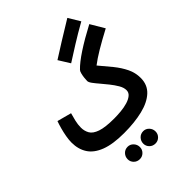

<svg xmlns="http://www.w3.org/2000/svg" viewBox="-305 -1028 1417 1417"><g transform="rotate(-45 404.0 -319.0)"><path d="M357 21Q241 21 169.5 -6.5Q98 -34 65.5 -84.5Q33 -135 33 -204Q33 -232 39 -266Q45 -300 54 -332.5Q63 -365 72 -390L184 -360Q176 -332 168 -299Q160 -266 160 -233Q160 -198 176.5 -169Q193 -140 241 -123.5Q289 -107 382 -107Q416 -107 453 -110.5Q490 -114 522 -123.5Q554 -133 574 -149.5Q594 -166 594 -191Q594 -218 576 -248.5Q558 -279 534 -309Q512 -337 489.5 -363Q467 -389 451.5 -410Q436 -431 436 -444Q436 -459 438.5 -479Q441 -499 445.5 -516Q450 -533 457 -540Q494 -579 568 -627.5Q642 -676 744 -730L808 -622Q725 -578 665.5 -542.5Q606 -507 566 -476Q609 -426 647 -379Q685 -332 708.5 -283.5Q732 -235 732 -181Q732 -109 684 -64.5Q636 -20 551.5 0.5Q467 21 357 21ZM445 -620 390 -708Q445 -743 512 -785Q579 -827 662 -877L717 -786Q635 -740 566.5 -697Q498 -654 445 -620ZM467 239Q439 239 420.5 220.5Q402 202 402 176Q402 149 420.5 129.5Q439 110 467 110Q493 110 511.5 129.5Q530 149 530 176Q530 202 511.5 220.5Q493 239 467 239ZM304 239Q276 239 257.5 220.5Q239 202 239 176Q239 149 257.5 129.5Q276 110 304 110Q330 110 348.5 129.5Q367 149 367 176Q367 202 348.5 220.5Q330 239 304 239Z"/></g></svg>

Font: Noto Sans Arabic ExtCond
Style: Bold
Weight: 700
Width: 2
Designer: Monotype Design Team, Nadine Chahine, Nizar Qandah and Khaled Hosny
Foundry: Monotype Imaging Inc.
Version: Version 2.012; ttfautohint (v1.8.4.7-5d5b)